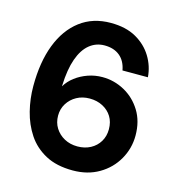

<svg xmlns="http://www.w3.org/2000/svg" viewBox="-107 -806 849 912"><g transform="rotate(15 317.0 -350.0)"><path d="M332 12Q252 12 197.5 -17.5Q143 -47 110.5 -96Q78 -145 63 -205Q48 -265 48 -327Q48 -445 81 -531Q114 -617 176.5 -664.5Q239 -712 327 -712Q401 -712 451.5 -683.5Q502 -655 530.5 -608.5Q559 -562 563 -508H438Q430 -553 401 -577Q372 -601 326 -601Q284 -601 252 -575Q220 -549 201.5 -497Q183 -445 180 -366Q180 -365 180 -363.5Q180 -362 180 -361Q196 -388 223 -408.5Q250 -429 284 -441Q318 -453 355 -453Q413 -453 464 -425Q515 -397 546.5 -346Q578 -295 578 -225Q578 -162 547 -107.5Q516 -53 460.5 -20.5Q405 12 332 12ZM324 -104Q360 -104 388 -119Q416 -134 432 -160.5Q448 -187 448 -221Q448 -257 432 -283Q416 -309 387.5 -324Q359 -339 323 -339Q287 -339 259 -323.5Q231 -308 214.5 -281.5Q198 -255 198 -222Q198 -188 214.5 -161.5Q231 -135 259.5 -119.5Q288 -104 324 -104Z"/></g></svg>

Font: DM Sans 24pt
Style: Bold
Weight: 700
Designer: Colophon Foundry, Jonny Pinhorn
Foundry: Colophon Foundry
Version: Version 4.004;gftools[0.9.30]